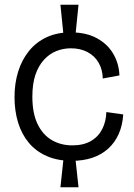

<svg xmlns="http://www.w3.org/2000/svg" viewBox="-20 -724 562 807"><path d="M247 -575 234 -704H310L297 -575ZM234 63 248 -67H296L310 63ZM282 -48Q222 -48 176.5 -68Q131 -88 101 -124Q71 -160 56 -209Q41 -258 41 -316Q41 -374 56.5 -423.5Q72 -473 102 -510Q132 -547 176 -567.5Q220 -588 277 -588Q342 -588 387 -563.5Q432 -539 456 -498Q480 -457 482 -407L412 -394Q411 -432 394.5 -460.5Q378 -489 348 -505Q318 -521 278 -521Q246 -521 217 -509.5Q188 -498 165 -473Q142 -448 129 -410Q116 -372 116 -318Q116 -248 138 -202.5Q160 -157 198 -135Q236 -113 284 -113Q331 -113 362.5 -131.5Q394 -150 410 -182Q426 -214 427 -253L498 -243Q495 -197 479 -161Q463 -125 435 -99.5Q407 -74 368.5 -61Q330 -48 282 -48Z"/></svg>

Font: Bricolage Grotesque 72pt Light
Style: Regular
Weight: 300
Designer: Mathieu Triay
Foundry: Atelier Triay
Version: Version 1.001;gftools[0.9.33.dev8+g029e19f]